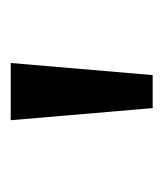

<svg xmlns="http://www.w3.org/2000/svg" viewBox="6 -774 298 349"><g transform="rotate(-90 154.5 -600.0)"><path d="M132 -471 110 -729H214L192 -471Z"/></g></svg>

Font: Noto Sans Devanagari SemiCondensed
Style: Regular
Weight: 400
Width: 4
Designer: Jelle Bosma - Monotype Design Team
Foundry: Monotype Imaging Inc.
Version: Version 2.006